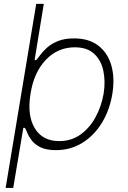

<svg xmlns="http://www.w3.org/2000/svg" viewBox="-20 -747 647 972"><path d="M163.4 -727.3H201.7L155.2 -442.8H163Q171.2 -451 183.9 -468.8Q196.7 -486.5 218.2 -505.9Q239.7 -525.2 273.1 -538.9Q306.5 -552.6 355.1 -552.6Q430.4 -552.6 478 -515.8Q525.6 -479 543.7 -415.5Q561.8 -351.9 548.7 -271.3Q534.8 -187.9 494.9 -123.6Q454.9 -59.3 395.6 -23.1Q336.3 13.1 263.8 13.1Q215.2 13.1 186.3 -0.9Q157.3 -14.9 141.9 -34.6Q126.4 -54.3 119 -72.6Q111.5 -90.9 106.2 -99.8H98V-99.4L46.9 204.5H8.5ZM504.6 -272.7Q514.6 -335.9 503 -389.4Q491.5 -442.8 456.1 -475.1Q420.8 -507.5 359 -507.5Q272.4 -507.5 212 -444.1Q151.6 -380.7 134.6 -272.7Q116.5 -162.6 156.2 -97.5Q196 -32.3 280.2 -32.7Q341.3 -32.7 387.6 -65.9Q433.9 -99.1 463.8 -153.9Q493.6 -208.8 504.6 -272.7Z"/></svg>

Font: Inter UI Extra Light
Style: Italic
Weight: 200
Italic angle: -9.39999°
Designer: Rasmus Andersson
Foundry: rsms
Version: 3.2;8d6f07862